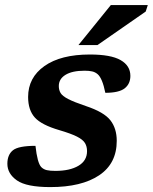

<svg xmlns="http://www.w3.org/2000/svg" viewBox="-20 -750 622 782"><path d="M124.5 -156Q132 -86.5 148 -69.5Q157.5 -60 170.8 -57Q184 -54 205.5 -54Q264.5 -54 299.5 -74.8Q334.5 -95.5 334.5 -134.5Q334.5 -153.5 326 -167.5Q317.5 -181.5 293.2 -193.8Q269 -206 221.5 -220Q149.5 -241 122 -271.2Q94.5 -301.5 94.5 -355Q94.5 -434 161 -481Q227.5 -528 346 -528Q431.5 -528 471.2 -505.2Q511 -482.5 511 -441Q511 -408.5 487.8 -390.2Q464.5 -372 409 -372Q397 -431.5 377.5 -448Q367.5 -456.5 355 -459.2Q342.5 -462 324.5 -462Q274 -462 246.8 -445.2Q219.5 -428.5 219.5 -399.5Q219.5 -383.5 226.8 -371.2Q234 -359 257.5 -346.8Q281 -334.5 330 -318Q403.5 -293.5 429.5 -260.2Q455.5 -227 455.5 -176.5Q455.5 -84 383.8 -36Q312 12 185 12Q88 12 49 -15.2Q10 -42.5 10 -83Q10 -119.5 32.5 -137.8Q55 -156 124.5 -156ZM299.5 -566.5 431.5 -729.5H582L573.5 -703L377 -566.5Z"/></svg>

Font: Newsreader 6pt SemiBold
Style: Italic
Weight: 600
Italic angle: -17°
Designer: Hugues Gentile
Foundry: Production Type
Version: Version 1.003; ttfautohint (v1.8.3)